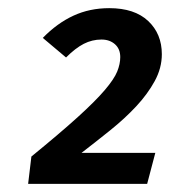

<svg xmlns="http://www.w3.org/2000/svg" viewBox="-20 -768 440 471"><path d="M377 -635Q377 -601 359.5 -569Q342 -537 314 -507Q286 -477 250.5 -448.5Q215 -420 180 -393H361L341 -317H49L57 -384Q128 -442 171 -481Q214 -520 237 -547Q260 -574 267.5 -592.5Q275 -611 275 -628Q275 -648 262 -659.5Q249 -671 229 -671Q206 -671 185.5 -660.5Q165 -650 142 -627L85 -675Q120 -711 160 -729.5Q200 -748 248 -748Q310 -748 343.5 -716.5Q377 -685 377 -635Z"/></svg>

Font: Xgbmvzvtohvqztyvzapvmeyoton
Style: Regular
Weight: 500
Italic angle: -8°
Designer: Carrois Corporate & Edenspiekermann
Foundry: Carrois Corporate GbR & Edenspiekermann AG
Version: Version 2.001